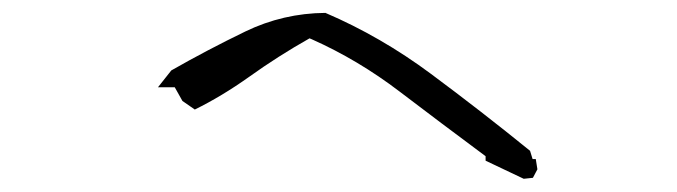

<svg xmlns="http://www.w3.org/2000/svg" viewBox="-20 -533 1040 295"><path d="M726.1 -293V-286.1L784.7 -258.3L798.8 -259.8L805.7 -272.9L803.2 -288.6H798.3L794.4 -301.3Q719.2 -362.3 642.3 -419.4Q565.4 -476.6 480 -513.2Q415 -512.7 356.9 -484.6Q298.8 -456.5 243.2 -424.8L222.7 -398.9H248.5L260.3 -377.9L279.3 -364.7Q320.3 -384.8 362.3 -414.6Q407.2 -446.8 455.6 -474.1L459 -472.7Q530.3 -440.9 594 -392.3Q657.7 -343.8 726.1 -293Z"/></svg>

Font: Bakudai
Style: ExtraLight
Weight: 200
Version: Version 1.48